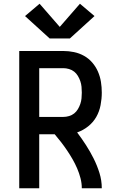

<svg xmlns="http://www.w3.org/2000/svg" viewBox="-20 -1008 640 1028"><path d="M83 0V-735H319Q348 -735 376.5 -729Q405 -723 430 -709Q455 -695 474 -673Q493 -651 504.5 -624.5Q516 -598 520.5 -569.5Q525 -541 525 -512Q525 -479 518.5 -445Q512 -411 495.5 -382Q479 -353 452 -331.5Q425 -310 393 -299Q418 -266 440.5 -231Q463 -196 481.5 -159Q500 -122 512.5 -82Q525 -42 525 0H418Q418 -27 411 -54Q404 -81 393 -106.5Q382 -132 368.5 -155.5Q355 -179 339.5 -202Q324 -225 307.5 -246.5Q291 -268 273 -289H190V0ZM319 -382Q334 -382 349.5 -386.5Q365 -391 377 -400.5Q389 -410 397 -423.5Q405 -437 410 -451.5Q415 -466 416.5 -481.5Q418 -497 418 -512Q418 -528 416.5 -543.5Q415 -559 410 -573.5Q405 -588 397 -601.5Q389 -615 377 -624.5Q365 -634 349.5 -638.5Q334 -643 319 -643H190V-382ZM354 -802H246L114 -922L192 -988L300 -864L408 -988L486 -922Z"/></svg>

Font: Zed Mono Semibold Extended
Style: Regular
Weight: 600
Width: 7
Monospace: yes
Designer: Belleve Invis
Foundry: Belleve Invis
Version: Version 1.0.0; ttfautohint (v1.8.4)